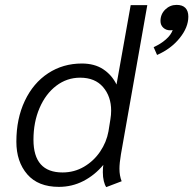

<svg xmlns="http://www.w3.org/2000/svg" viewBox="-20 -755 791 786"><path d="M609 -562Q638 -575 659 -593.5Q680 -612 687 -632Q683 -631 676 -631Q660 -631 648.5 -641.5Q637 -652 637 -669Q637 -697 656.5 -716Q676 -735 703 -735Q727 -735 739 -722.5Q751 -710 751 -687Q751 -643 715.5 -599Q680 -555 623 -530ZM401 -50Q401 -69 403 -80Q368 -38 321.5 -14Q275 10 221 10Q136 10 91.5 -41.5Q47 -93 47 -175Q47 -269 81.5 -342Q116 -415 177 -455Q238 -495 315 -495Q367 -495 402.5 -471.5Q438 -448 457 -409L515 -734H583L475 -123Q469 -87 469 -64Q469 -36 478 -13L415 11Q409 3 405 -13.5Q401 -30 401 -50ZM424 -217 432 -267Q435 -285 435 -302Q435 -360 402 -398.5Q369 -437 308 -437Q254 -437 210.5 -404Q167 -371 142 -313Q117 -255 117 -183Q117 -49 236 -49Q284 -49 324 -72.5Q364 -96 390 -134.5Q416 -173 424 -217Z"/></svg>

Font: Niramit Light
Style: Italic
Weight: 300
Italic angle: -10°
Designer: Katatrad Aksorn Co.,Ltd.
Foundry: Cadson Demak Co.,Ltd.
Version: Version 1.000; ttfautohint (v1.6)